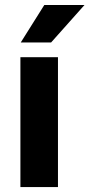

<svg xmlns="http://www.w3.org/2000/svg" viewBox="-20 -761 364 781"><path d="M63 0ZM63 0V-528.3H215.8V0ZM323.7 -740.7 188 -588.4H64.5L160.2 -740.7Z"/></svg>

Font: Heebo ExtraBold
Style: Regular
Weight: 800
Designer: Oded Ezer
Foundry: Meir Sadan
Version: Version 2.001; ttfautohint (v1.5.14-ce02) -l 8 -r 50 -G 200 